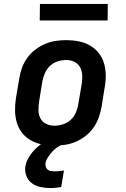

<svg xmlns="http://www.w3.org/2000/svg" viewBox="-20 -732 640 976"><path d="M256 8Q224 8 193.5 2Q163 -4 137 -18.5Q111 -33 92.5 -56.5Q74 -80 65.5 -109Q57 -138 56.5 -169.5Q56 -201 61 -233L78 -333Q82 -360 91.5 -386.5Q101 -413 118 -437Q135 -461 158.5 -479Q182 -497 208.5 -508.5Q235 -520 262.5 -524Q290 -528 317 -528Q349 -528 379.5 -522Q410 -516 436 -501.5Q462 -487 481 -463.5Q500 -440 508.5 -411Q517 -382 517.5 -350.5Q518 -319 512 -287L496 -187Q491 -160 481.5 -133.5Q472 -107 455 -83Q438 -59 415 -41Q392 -23 365.5 -11.5Q339 0 311 4Q283 8 256 8ZM256 -93Q278 -93 300 -100Q322 -107 339.5 -123Q357 -139 366 -160.5Q375 -182 378 -203L395 -303Q399 -326 398 -348.5Q397 -371 387.5 -389.5Q378 -408 358.5 -417.5Q339 -427 317 -427Q295 -427 273 -420Q251 -413 234 -397Q217 -381 208 -359.5Q199 -338 195 -317L179 -217Q175 -194 175.5 -171.5Q176 -149 185.5 -130.5Q195 -112 214.5 -102.5Q234 -93 256 -93ZM235 224Q210 224 185 218.5Q160 213 141.5 199Q123 185 114 162Q105 139 109 114Q112 95 121 77.5Q130 60 142.5 44.5Q155 29 170 15.5Q185 2 202 -8H304L303 0Q287 6 272 16Q257 26 245.5 39Q234 52 224 67Q214 82 211 98Q210 108 213 116.5Q216 125 222.5 130.5Q229 136 238 137.5Q247 139 256 139Q268 139 280 138Q292 137 303 135H305L291 219Q277 221 263 222.5Q249 224 235 224ZM182 -628 183 -712H528L527 -628Z"/></svg>

Font: Iosevka HT Extended
Style: Bold Italic
Weight: 700
Width: 7
Italic angle: -9°
Monospace: yes
Designer: Belleve Invis
Foundry: Belleve Invis
Version: Version 32.3.0; ttfautohint (v1.8.4)